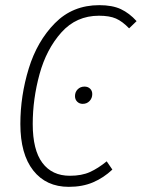

<svg xmlns="http://www.w3.org/2000/svg" viewBox="-20 -714 550 745"><path d="M510 -632 481 -604Q455 -631 430 -642Q405 -653 364 -653Q276 -653 218 -588Q160 -523 133.5 -426.5Q107 -330 107 -233Q107 -132 144.5 -82Q182 -32 251 -32Q297 -32 329 -46.5Q361 -61 394 -88L416 -56Q382 -24 341 -6.5Q300 11 247 11Q159 11 109 -52.5Q59 -116 59 -233Q59 -342 91.5 -448Q124 -554 193 -624Q262 -694 365 -694Q416 -694 449 -678.5Q482 -663 510 -632ZM271 -341Q271 -357 281.5 -367.5Q292 -378 308 -378Q321 -378 329.5 -370Q338 -362 338 -349Q338 -333 327.5 -322Q317 -311 301 -311Q288 -311 279.5 -319.5Q271 -328 271 -341Z"/></svg>

Font: Fira Sans Extra Condensed ExtraLight
Style: Italic
Weight: 275
Width: 3
Italic angle: -8°
Designer: Carrois Corporate & Edenspiekermann AG
Foundry: Carrois Corporate GbR & Edenspiekermann AG
Version: Version 4.203